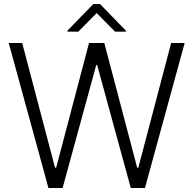

<svg xmlns="http://www.w3.org/2000/svg" viewBox="-20 -943 970 963"><path d="M223 0 23.8 -727.3H91.3L256 -101.9H261.7L426.5 -727.3H503.2L668 -101.9H673.7L838.4 -727.3H906.2L707 0H636L467.3 -616.8H462.7L294 0ZM372.5 -784.1 464.8 -877.5 557.2 -784.1H611.5V-789.1L481.9 -922.6H447.8L318.2 -789.1V-784.1Z"/></svg>

Font: Inter UI Light
Style: Regular
Weight: 300
Designer: Rasmus Andersson
Foundry: rsms
Version: 3.2;8d6f07862